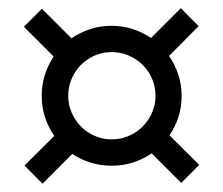

<svg xmlns="http://www.w3.org/2000/svg" viewBox="-20 -548 538 463"><path d="M80.6 -316.9Q80.6 -343.3 88.1 -367.2Q95.7 -391.1 109.4 -411.6L37.6 -483.4L81.1 -526.9L152.3 -455.6Q172.9 -469.7 197.3 -477.8Q221.7 -485.8 249 -485.8Q275.4 -485.8 299.6 -478Q323.7 -470.2 344.2 -456.5L416 -528.3L459 -484.9L387.7 -413.1Q401.9 -392.6 409.9 -368.2Q418 -343.8 418 -316.9Q418 -290 410.4 -266.1Q402.8 -242.2 388.7 -221.7L460.4 -150.4L417 -106.9L345.7 -178.2Q325.2 -164.1 300.8 -156.2Q276.4 -148.4 249 -148.4Q222.7 -148.4 198.7 -155.8Q174.8 -163.1 154.3 -176.8L82.5 -105L39.1 -148.9L110.8 -220.2Q96.7 -240.7 88.6 -265.1Q80.6 -289.6 80.6 -316.9ZM144.5 -316.9Q144.5 -295.4 152.8 -276.4Q161.1 -257.3 175.3 -242.9Q189.5 -228.5 208.5 -220.2Q227.5 -211.9 249 -211.9Q271 -211.9 290.3 -220.2Q309.6 -228.5 324 -242.9Q338.4 -257.3 346.7 -276.4Q355 -295.4 355 -316.9Q355 -338.9 346.7 -358.2Q338.4 -377.4 324 -391.6Q309.6 -405.8 290.3 -414.1Q271 -422.4 249 -422.4Q227.5 -422.4 208.5 -414.1Q189.5 -405.8 175.3 -391.6Q161.1 -377.4 152.8 -358.2Q144.5 -338.9 144.5 -316.9Z"/></svg>

Font: Carlito
Style: Regular
Weight: 400
Designer: Lukasz Dziedzic
Foundry: tyPoland Lukasz Dziedzic
Version: Version 1.104